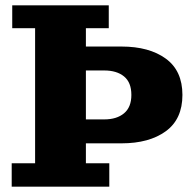

<svg xmlns="http://www.w3.org/2000/svg" viewBox="-20 -702 706 722"><path d="M24 0V-88H112V-596H26V-682H389V-596H303V-88H391V0ZM303 -163V-253H372Q419 -253 446.5 -276Q474 -299 474 -345Q474 -392 446.5 -414.5Q419 -437 372 -437H303V-527H437Q541 -527 603.5 -481.5Q666 -436 666 -345Q666 -254 603.5 -208.5Q541 -163 437 -163Z"/></svg>

Font: Montagu Slab
Style: Bold
Weight: 700
Designer: Florian Karsten
Foundry: Florian Karsten
Version: Version 1.000